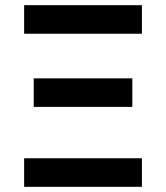

<svg xmlns="http://www.w3.org/2000/svg" viewBox="-20 -720 640 740"><path d="M73 0H527V-110H73ZM110 -308H490V-418H110ZM73 -590H527V-700H73Z"/></svg>

Font: CommitMono
Style: Bold
Weight: 700
Monospace: yes
Designer: Eigil Nikolajsen
Foundry: Eigil Nikolajsen
Version: Version 1.143